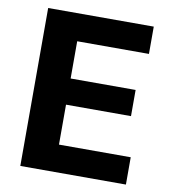

<svg xmlns="http://www.w3.org/2000/svg" viewBox="-79 -769 747 838"><g transform="rotate(10 294.0 -350.0)"><path d="M67 0V-700H535V-579H217V-414H505V-298H217V-121H535V0Z"/></g></svg>

Font: DM Sans 16pt Black
Style: Regular
Weight: 900
Version: Version 4.004;gftools[0.9.30]